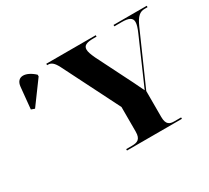

<svg xmlns="http://www.w3.org/2000/svg" viewBox="-140 -955 1293 1187"><g transform="rotate(-30 506.0 -361.5)"><path d="M95 -508 214 -670V-682C159 -734 92 -742 85 -670L70 -517ZM458 0H850V-10H802C771 -10 745 -17 745 -74V-259L907 -626C934 -687 957 -704 991 -704H1011V-714H774V-704H827C878 -704 901 -692 901 -662C901 -645 894 -623 881 -593L781 -364C767 -333 753 -300 739 -268C707 -335 696 -357 670 -408L575 -597C561 -627 553 -649 553 -665C553 -694 576 -704 626 -704H647V-714H294V-704H300C324 -704 341 -690 361 -651L563 -250V-74C563 -18 536 -10 498 -10H458Z"/></g></svg>

Font: Noto Serif Display ExtraBold
Style: Regular
Weight: 800
Designer: Monotype Design Team
Foundry: Monotype Imaging Inc.
Version: Version 2.009